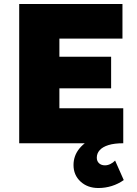

<svg xmlns="http://www.w3.org/2000/svg" viewBox="-20 -720 690 965"><path d="M76.5 0V-700H595.5V-526H278.5V-435H538.5V-276H278.5V-176H599.5V0ZM474.5 225Q420 225 384.8 192.5Q349.5 160 349.5 109.5Q349.5 62.5 379.5 26Q409.5 -10.5 463.8 -32.8Q518 -55 590 -58L599.5 0Q554.5 0 525 9.2Q495.5 18.5 481 34.8Q466.5 51 466.5 72.5Q466.5 90 477.8 100.5Q489 111 507.5 111Q521 111 534.5 104.5Q548 98 558.5 87L602 185Q574.5 204.5 541.8 214.8Q509 225 474.5 225Z"/></svg>

Font: Geologica Roman Black
Style: Regular
Weight: 900
Designer: Sindre Bremnes, Frode Helland
Foundry: Monokrom Skriftforlag AS
Version: Version 1.010;gftools[0.9.28]